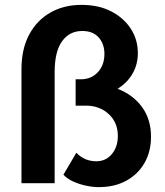

<svg xmlns="http://www.w3.org/2000/svg" viewBox="-20 -751 677 787"><path d="M204 0H68V-467Q68 -550 99.5 -609Q131 -668 186.5 -699.5Q242 -731 314 -731Q384 -731 435.5 -704.5Q487 -678 516 -633.5Q545 -589 545 -533Q545 -487 523.5 -449.5Q502 -412 462 -387Q525 -363 562 -312.5Q599 -262 599 -191Q599 -130 572.5 -83.5Q546 -37 498 -10.5Q450 16 385 16Q359 16 330 9.5Q301 3 277 -8.5Q253 -20 240 -35L293 -125Q326 -90 375 -90Q414 -90 438.5 -119.5Q463 -149 463 -194Q463 -249 425.5 -283.5Q388 -318 332 -318H290V-426H311Q354 -426 381 -455Q408 -484 408 -530Q408 -571 384.5 -597.5Q361 -624 317 -624Q265 -624 234.5 -582Q204 -540 204 -455Z"/></svg>

Font: Wix Madefor Text
Style: Bold
Weight: 700
Designer: Dalton Maag Ltd
Foundry: Dalton Maag Ltd
Version: Version 3.100